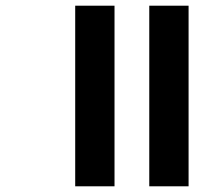

<svg xmlns="http://www.w3.org/2000/svg" viewBox="-20 -654 750 674"><path d="M244 0ZM244 -634H382V0H244ZM504 -634H642V0H504Z"/></svg>

Font: Biryani ExtraBold
Style: Regular
Weight: 800
Designer: Dan Reynolds and Mathieu Reguer
Foundry: Dan Reynolds and Mathieu Reguer
Version: Version 1.004; ttfautohint (v1.1) -l 5 -r 5 -G 72 -x 0 -D la